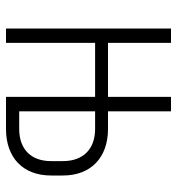

<svg xmlns="http://www.w3.org/2000/svg" viewBox="5 -595 590 640"><g transform="rotate(90 300.0 -275.0)"><path d="M75 0H123V-297H303V0H410C506 0 565 -57 565 -150V-190C565 -283 505 -340 410 -340H351V-550H303V-340H123V-550H75ZM351 -44V-297H410C477 -297 517 -257 517 -190V-150C517 -83 477 -44 410 -44Z"/></g></svg>

Font: JetBrains Mono Thin
Style: Regular
Weight: 100
Monospace: yes
Designer: Philipp Nurullin, Konstantin Bulenkov
Foundry: JetBrains
Version: Version 2.305